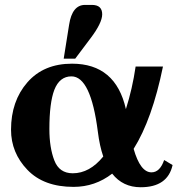

<svg xmlns="http://www.w3.org/2000/svg" viewBox="-20 -767 747 799"><path d="M446.8 -44.4Q375.5 10.7 286.1 10.7Q162.1 10.7 94 -60.3Q25.9 -131.3 25.9 -227.1Q25.9 -346.2 93.8 -424.1Q161.6 -502 279.8 -502Q461.4 -502 503.9 -313Q530.8 -397 544.4 -490.2H658.2Q613.3 -270.5 536.1 -147.5Q564 -49.8 610.4 -49.8Q645.5 -49.8 663.1 -101.1L698.2 -80.1Q677.7 12.2 565.4 12.2Q491.2 12.2 446.8 -44.4ZM185.5 -230Q185.5 -152.8 206.1 -99.4Q226.6 -45.9 282.7 -45.9Q353 -45.9 409.7 -115.7Q394.5 -159.7 387.2 -218.8Q357.9 -449.2 277.3 -449.2Q228 -449.2 206.1 -393.1Q185.5 -338.9 185.5 -230ZM245.1 -522.9 267.6 -664.1Q280.3 -746.6 334 -746.6H361.8Q384.3 -746.6 394.8 -736.6Q405.3 -726.6 405.3 -707.5Q405.3 -671.9 356.9 -607.9L293 -522.9Z"/></svg>

Font: Munson
Style: Bold
Weight: 700
Designer: Paul James MIller
Foundry: High-Logic / Made with FontCreator
Version: Version 2.10;May 5, 2019;FontCreator 11.5.0.2430 64-bit